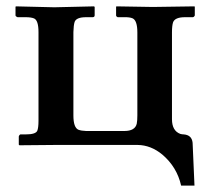

<svg xmlns="http://www.w3.org/2000/svg" viewBox="-20 -456 662 604"><path d="M412.1 -354Q412.1 -391.6 397 -398.4Q387.7 -402.3 371.1 -401.9H350.1Q345.7 -403.8 345.2 -407.2V-434.1L346.2 -436L460.9 -434.1L591.8 -436L592.8 -434.1V-407.2Q590.8 -402.8 586.9 -401.9H562Q530.3 -401.9 524.4 -385.7Q521 -375 521 -354V-81.1Q521 -44.4 547.4 -34.7Q553.2 -33.2 558.1 -33.2Q583.5 -31.2 585.9 -6.8L591.8 127.9H549.8Q536.6 69.3 490.7 30.3Q454.6 0.5 413.1 0H151.9L41 1L39.1 -1V-26.9Q40.5 -31.7 43.9 -33.2H61Q91.8 -33.2 97.2 -44.4Q101.1 -53.7 101.1 -76.2V-355Q101.1 -391.6 87.4 -397.9Q78.1 -401.9 61 -401.9H35.2Q29.8 -403.8 28.8 -407.2V-434.1L29.8 -436L150.9 -433.1L275.9 -436L277.8 -434.1V-408.2Q277.8 -402.3 272 -401.9H251Q220.2 -401.9 214.8 -387.2Q211.4 -376.5 210.9 -355V-92.8Q210.9 -54.7 226.6 -47.9Q235.8 -44.4 251 -43.9H371.1Q404.8 -43.9 410.2 -66.9Q412.1 -76.7 412.1 -92.8Z"/></svg>

Font: Linux Libertine O
Style: Semibold
Weight: 700
Designer: Philipp H. Poll
Foundry: Philipp H. Poll
Version: Version 5.0.0